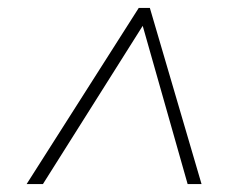

<svg xmlns="http://www.w3.org/2000/svg" viewBox="-20 -739 567 483"><path d="M47 -276 329 -719H357L487 -276H452L339 -674L88 -276Z"/></svg>

Font: Noto Sans Disp ExtLt
Style: Italic
Weight: 200
Italic angle: -12°
Designer: Monotype Design Team
Foundry: Monotype Imaging Inc.
Version: Version 2.000;GOOG;noto-source:20170915:90ef993387c0